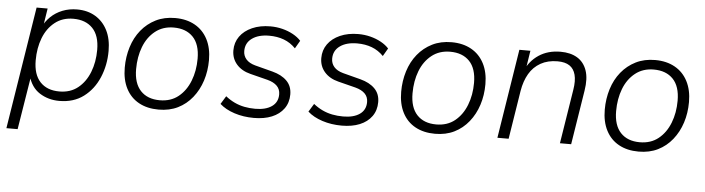

<svg xmlns="http://www.w3.org/2000/svg" viewBox="-44 -677 3820 1040"><g transform="rotate(5 1866.0 -157.0)"><path d="M13 180 119 -485H179L162 -377H152Q169 -413 196 -439Q223 -465 259.5 -479.5Q296 -494 339 -494Q396 -494 438.5 -468.5Q481 -443 504.5 -396.5Q528 -350 528 -285Q528 -207 499.5 -140Q471 -73 417 -32.5Q363 8 285 8Q225 8 178 -22Q131 -52 114 -116H122L74 180ZM281 -43Q341 -43 382 -76Q423 -109 444.5 -164Q466 -219 466 -285Q466 -363 428 -402.5Q390 -442 323 -442Q264 -442 222.5 -409Q181 -376 160 -321.5Q139 -267 139 -200Q139 -123 176.5 -83Q214 -43 281 -43Z M825 8Q763 8 717.5 -17Q672 -42 647.5 -89.5Q623 -137 623 -203Q623 -262 639.5 -315Q656 -368 688.5 -408Q721 -448 767 -471Q813 -494 872 -494Q934 -494 979.5 -468.5Q1025 -443 1049.5 -395.5Q1074 -348 1074 -283Q1074 -223 1057 -170.5Q1040 -118 1007.5 -77.5Q975 -37 929.5 -14.5Q884 8 825 8ZM827 -43Q887 -43 928 -76Q969 -109 990.5 -164Q1012 -219 1012 -285Q1012 -363 974 -402.5Q936 -442 869 -442Q810 -442 768.5 -409Q727 -376 706 -321.5Q685 -267 685 -200Q685 -123 722.5 -83Q760 -43 827 -43Z M1343 8Q1286 8 1237 -8Q1188 -24 1157 -52L1184 -96Q1208 -77 1233.5 -65Q1259 -53 1287 -47.5Q1315 -42 1346 -42Q1403 -42 1436 -65Q1469 -88 1469 -131Q1469 -159 1451 -177Q1433 -195 1399 -204L1304 -228Q1256 -240 1228.5 -271.5Q1201 -303 1201 -347Q1201 -390 1224.5 -423Q1248 -456 1291 -475Q1334 -494 1390 -494Q1424 -494 1455.5 -486Q1487 -478 1513.5 -463.5Q1540 -449 1557 -430L1532 -387Q1504 -416 1468 -429.5Q1432 -443 1388 -443Q1330 -443 1295 -418Q1260 -393 1260 -349Q1260 -323 1276.5 -304Q1293 -285 1326 -276L1422 -251Q1472 -238 1500.5 -209.5Q1529 -181 1529 -136Q1529 -91 1505.5 -58.5Q1482 -26 1440.5 -9Q1399 8 1343 8Z M1821 8Q1764 8 1715 -8Q1666 -24 1635 -52L1662 -96Q1686 -77 1711.5 -65Q1737 -53 1765 -47.5Q1793 -42 1824 -42Q1881 -42 1914 -65Q1947 -88 1947 -131Q1947 -159 1929 -177Q1911 -195 1877 -204L1782 -228Q1734 -240 1706.5 -271.5Q1679 -303 1679 -347Q1679 -390 1702.5 -423Q1726 -456 1769 -475Q1812 -494 1868 -494Q1902 -494 1933.5 -486Q1965 -478 1991.5 -463.5Q2018 -449 2035 -430L2010 -387Q1982 -416 1946 -429.5Q1910 -443 1866 -443Q1808 -443 1773 -418Q1738 -393 1738 -349Q1738 -323 1754.5 -304Q1771 -285 1804 -276L1900 -251Q1950 -238 1978.5 -209.5Q2007 -181 2007 -136Q2007 -91 1983.5 -58.5Q1960 -26 1918.5 -9Q1877 8 1821 8Z M2328 8Q2266 8 2220.5 -17Q2175 -42 2150.5 -89.5Q2126 -137 2126 -203Q2126 -262 2142.5 -315Q2159 -368 2191.5 -408Q2224 -448 2270 -471Q2316 -494 2375 -494Q2437 -494 2482.5 -468.5Q2528 -443 2552.5 -395.5Q2577 -348 2577 -283Q2577 -223 2560 -170.5Q2543 -118 2510.5 -77.5Q2478 -37 2432.5 -14.5Q2387 8 2328 8ZM2330 -43Q2390 -43 2431 -76Q2472 -109 2493.5 -164Q2515 -219 2515 -285Q2515 -363 2477 -402.5Q2439 -442 2372 -442Q2313 -442 2271.5 -409Q2230 -376 2209 -321.5Q2188 -267 2188 -200Q2188 -123 2225.5 -83Q2263 -43 2330 -43Z M2667 0 2744 -485H2804L2786 -370H2775Q2800 -428 2849.5 -461Q2899 -494 2968 -494Q3022 -494 3058.5 -472Q3095 -450 3110.5 -406Q3126 -362 3115 -295L3068 0H3007L3054 -295Q3062 -344 3053.5 -376.5Q3045 -409 3021 -425Q2997 -441 2956 -441Q2903 -441 2864 -419Q2825 -397 2802 -357.5Q2779 -318 2770 -264L2728 0Z M3435 8Q3373 8 3327.5 -17Q3282 -42 3257.5 -89.5Q3233 -137 3233 -203Q3233 -262 3249.5 -315Q3266 -368 3298.5 -408Q3331 -448 3377 -471Q3423 -494 3482 -494Q3544 -494 3589.5 -468.5Q3635 -443 3659.5 -395.5Q3684 -348 3684 -283Q3684 -223 3667 -170.5Q3650 -118 3617.5 -77.5Q3585 -37 3539.5 -14.5Q3494 8 3435 8ZM3437 -43Q3497 -43 3538 -76Q3579 -109 3600.5 -164Q3622 -219 3622 -285Q3622 -363 3584 -402.5Q3546 -442 3479 -442Q3420 -442 3378.5 -409Q3337 -376 3316 -321.5Q3295 -267 3295 -200Q3295 -123 3332.5 -83Q3370 -43 3437 -43Z"/></g></svg>

Font: Nunito Sans 12pt Light
Style: Italic
Weight: 300
Italic angle: -9°
Designer: Vernon Adams
Foundry: Vernon Adams
Version: Version 3.101;gftools[0.9.27]